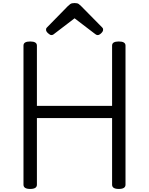

<svg xmlns="http://www.w3.org/2000/svg" viewBox="-20 -1225 977 1259"><path d="M178 14Q134 14 134 -14V-926Q134 -940 145 -946.5Q156 -953 178 -953Q222 -953 222 -926V-531H715V-926Q715 -940 726 -946.5Q737 -953 759 -953Q803 -953 803 -926V-14Q803 0 792 7Q781 14 759 14Q715 14 715 -14V-451H222V-14Q222 0 211 7Q200 14 178 14ZM317 -995Q308 -995 295 -1007Q282 -1019 282 -1029Q282 -1032 282.5 -1036Q283 -1040 288 -1045L425 -1185Q432 -1192 441 -1198.5Q450 -1205 469 -1205Q488 -1205 496.5 -1198.5Q505 -1192 512 -1185L650 -1045Q655 -1040 655.5 -1036Q656 -1032 656 -1029Q656 -1019 643.5 -1007Q631 -995 621 -995Q614 -995 609 -998.5Q604 -1002 596 -1008L469 -1105L342 -1008Q335 -1002 329.5 -998.5Q324 -995 317 -995Z"/></svg>

Font: Playwrite US Modern
Style: Regular
Weight: 400
Designer: Veronika Burian, José Scaglione
Foundry: TypeTogether
Version: Version 1.002